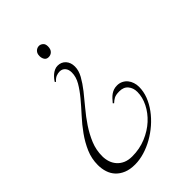

<svg xmlns="http://www.w3.org/2000/svg" viewBox="-184 -327 762 762"><g transform="rotate(-45 197.5 54.5)"><path d="M224.1 121.1Q230.5 113.3 237.1 106.2Q243.7 99.1 251 94Q258.3 88.9 266.8 85.9Q275.4 83 286.1 83Q299.8 83 310.8 88.6Q321.8 94.2 329.1 103.3Q336.4 112.3 340.3 124.3Q344.2 136.2 344.2 148.9Q344.2 174.8 334.5 200.2Q324.7 225.6 307.6 248.8Q290.5 272 268.1 291.5Q245.6 311 220.2 325.4Q194.8 339.8 167.7 347.9Q140.6 356 115.2 356Q86.9 356 66.9 347.7Q46.9 339.4 33.9 325.4Q21 311.5 14.9 292.7Q8.8 273.9 8.8 252.9Q8.8 216.8 22.7 184.8Q36.6 152.8 57.4 123.8Q78.1 94.7 102.3 68.4Q126.5 42 147.2 17.1Q168 -7.8 181.9 -31.7Q195.8 -55.7 195.8 -80.1Q195.8 -97.2 187 -107.2Q178.2 -117.2 164.1 -117.2Q154.3 -117.2 144.5 -113.3Q134.8 -109.4 125 -98.1L121.1 -101.1Q124 -106.4 129.4 -113Q134.8 -119.6 141.6 -125.5Q148.4 -131.3 157 -135.3Q165.5 -139.2 174.8 -139.2Q195.3 -139.2 208.3 -125Q221.2 -110.8 221.2 -87.9Q221.2 -65.9 208.3 -42.7Q195.3 -19.5 175.8 5.4Q156.2 30.3 133.5 57.1Q110.8 84 91.3 113.3Q71.8 142.6 58.8 174.1Q45.9 205.6 45.9 240.2Q45.9 257.3 51 272.7Q56.2 288.1 66.7 299.8Q77.1 311.5 92.8 318.4Q108.4 325.2 129.9 325.2Q171.4 325.2 207.3 310.3Q243.2 295.4 269.3 271.5Q295.4 247.6 310.3 217.8Q325.2 188 325.2 158.2Q325.2 136.2 312.7 121.1Q300.3 106 275.9 106Q255.9 106 245.6 111.8Q235.4 117.7 228 125ZM173.8 -188Q162.1 -188 156.5 -196.5Q150.9 -205.1 150.9 -216.8Q150.9 -231 158.9 -239Q167 -247.1 178.2 -247.1Q186.5 -247.1 194.3 -240.7Q202.1 -234.4 202.1 -220.2Q202.1 -204.6 194.1 -196.3Q186 -188 173.8 -188Z"/></g></svg>

Font: Stalemate
Style: Regular
Weight: 400
Designer: Astigmatic (AOETI)
Foundry: Astigmatic (AOETI)
Version: Version 001.000